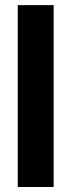

<svg xmlns="http://www.w3.org/2000/svg" viewBox="-20 -748 286 768"><path d="M194.6 -727.5V0H51V-727.5Z"/></svg>

Font: Inter Khmer Looped
Style: Regular
Weight: 400
Designer: Rasmus Andersson, Sovichet Tep
Foundry: Anagata Design
Version: Version 1.000